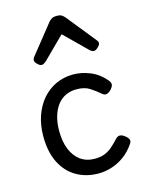

<svg xmlns="http://www.w3.org/2000/svg" viewBox="-127 -915 765 1010"><g transform="rotate(-15 255.5 -410.0)"><path d="M283 19Q216 19 163.5 -11Q111 -41 81 -100Q51 -159 51 -245Q51 -305 68.5 -355.5Q86 -406 117.5 -442.5Q149 -479 192 -499Q235 -519 287 -519Q331 -519 377.5 -500.5Q424 -482 461 -438Q472 -424 469.5 -413Q467 -402 456 -390Q443 -377 431.5 -374Q420 -371 408 -381Q381 -404 354 -421.5Q327 -439 283 -439Q250 -439 223 -426Q196 -413 177.5 -388Q159 -363 149 -328.5Q139 -294 139 -250Q139 -192 156.5 -149.5Q174 -107 206 -84Q238 -61 283 -61Q315 -61 337.5 -70Q360 -79 379 -95.5Q398 -112 419 -135Q430 -146 442 -145Q454 -144 468 -133Q482 -122 486 -111.5Q490 -101 481 -88Q454 -49 420.5 -25.5Q387 -2 351.5 8.5Q316 19 283 19ZM141 -610Q131 -610 118.5 -622Q106 -634 106 -644Q106 -647 107 -650Q108 -653 112 -660L239 -819Q245 -826 254.5 -832.5Q264 -839 283 -839Q302 -839 311 -832.5Q320 -826 326 -819L454 -660Q459 -653 460 -650Q461 -647 461 -644Q461 -634 448 -622Q435 -610 426 -610Q419 -610 413 -613.5Q407 -617 401 -623L283 -739L166 -623Q159 -617 153 -613.5Q147 -610 141 -610Z"/></g></svg>

Font: Playwrite VN
Style: Regular
Weight: 400
Designer: Veronika Burian, José Scaglione
Foundry: TypeTogether
Version: Version 1.002